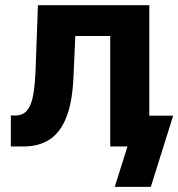

<svg xmlns="http://www.w3.org/2000/svg" viewBox="-20 -566 689 742"><path d="M21.9 0V-119.7H39.1Q58.7 -119.7 72.6 -128.5Q86.4 -137.2 95.8 -157.2Q105.2 -177.1 110.3 -210.7Q115.3 -244.2 117.4 -293.8L126.6 -545.9H556.9V0H406V-426.8H271L264 -269.5Q259.8 -171.1 236.1 -112Q212.5 -52.9 171.1 -26.5Q129.8 0 71.9 0ZM423.5 156.2 472.6 0H431.9V-119.1H649.3L562.8 156.2Z"/></svg>

Font: GitLab Sans
Style: Regular
Weight: 400
Designer: Rasmus Andersson
Foundry: Modifications by GitLab B.V., manufactured by rsms
Version: Version 4.000;git-c8fb6b7